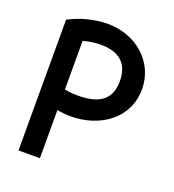

<svg xmlns="http://www.w3.org/2000/svg" viewBox="-134 -579 857 944"><g transform="rotate(20 295.0 -107.5)"><path d="M69 -424V260H181V8C206 13 230 15 251 15C407 15 537 -78 537 -230C537 -373 417 -475 271 -475C199 -475 127 -455 69 -424ZM181 -100V-354C213 -363 243 -367 271 -367C373 -367 421 -318 421 -230C421 -142 373 -93 251 -93C226 -93 202 -95 181 -100Z"/></g></svg>

Font: KT Kiyosuna Sans Bold
Style: Regular
Weight: 700
Designer: [Zen Kaku Gothic] Yoshimichi Ohira
Version: Version 1.010;Glyphs 3.1.2 (3151)